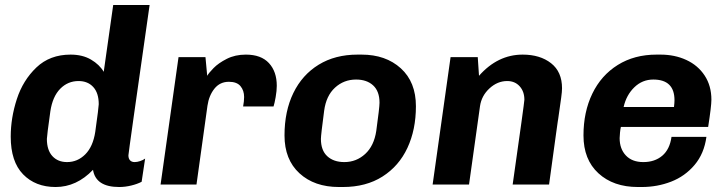

<svg xmlns="http://www.w3.org/2000/svg" viewBox="-20 -740 2907 770"><path d="M396 -452 434 -720H580Q495 -126 495 -117Q495 -104 501.5 -97Q508 -90 520 -90Q530 -90 542 -94Q554 -98 562 -104L548 -11Q531 -2 506.5 4Q482 10 458 10Q364 10 353 -59Q287 10 203 10Q122 10 72.5 -41Q23 -92 23 -192Q23 -267 47.5 -342.5Q72 -418 126 -469.5Q180 -521 263 -521Q311 -521 345 -501Q379 -481 396 -452ZM182 -294Q168 -194 168 -183Q168 -138 190 -114Q212 -90 249 -90Q291 -90 322 -121Q353 -152 362 -211Q376 -311 376 -322Q376 -367 354 -391Q332 -415 295 -415Q252 -415 221.5 -384Q191 -353 182 -294Z M1090 -396Q1090 -376 1085.5 -350.5Q1081 -325 1077 -313H955Q959 -334 959 -351Q959 -377 944.5 -394.5Q930 -412 898 -412Q862 -412 840 -384.5Q818 -357 812 -316L768 0H624L696 -511H804L811 -436Q817 -447 836.5 -467Q856 -487 889.5 -504Q923 -521 966 -521Q1027 -521 1058.5 -487Q1090 -453 1090 -396Z M1648 -314Q1648 -220 1614 -147Q1580 -74 1514 -32Q1448 10 1355 10H1339Q1241 10 1181 -45Q1121 -100 1121 -197Q1121 -294 1156.5 -367Q1192 -440 1258 -480.5Q1324 -521 1414 -521H1430Q1527 -521 1587.5 -466Q1648 -411 1648 -314ZM1280 -296Q1267 -198 1267 -183Q1267 -137 1292.5 -113.5Q1318 -90 1361 -90Q1409 -90 1444.5 -122.5Q1480 -155 1489 -215Q1502 -309 1502 -328Q1502 -374 1476.5 -397.5Q1451 -421 1408 -421Q1359 -421 1323.5 -388.5Q1288 -356 1280 -296Z M2234 -386Q2234 -373 2230.5 -347.5Q2227 -322 2218 -259Q2220 -278 2182 0H2036Q2083 -330 2083 -340Q2083 -373 2064 -394Q2045 -415 2014 -415Q1975 -415 1943 -385.5Q1911 -356 1905 -314L1861 0H1715L1787 -511H1896L1901 -436Q1976 -521 2076 -521Q2146 -521 2190 -486.5Q2234 -452 2234 -386Z M2833 -340Q2833 -314 2820 -231H2470Q2468 -223 2466.5 -208.5Q2465 -194 2465 -186Q2465 -143 2490 -116.5Q2515 -90 2560 -90Q2606 -90 2636 -115.5Q2666 -141 2673 -191H2813Q2804 -124 2765.5 -78.5Q2727 -33 2671.5 -11.5Q2616 10 2554 10H2538Q2440 10 2380 -45Q2320 -100 2320 -197Q2320 -291 2355.5 -364.5Q2391 -438 2457.5 -479.5Q2524 -521 2613 -521H2629Q2686 -521 2732.5 -499.5Q2779 -478 2806 -437Q2833 -396 2833 -340ZM2481 -311H2683Q2685 -329 2685 -338Q2685 -421 2600 -421Q2556 -421 2524 -390Q2492 -359 2481 -311Z"/></svg>

Font: Chivo
Style: Bold Italic
Weight: 700
Italic angle: -8.05°
Designer: Hector Gatti
Foundry: Omnibus-Type
Version: Version 1.007